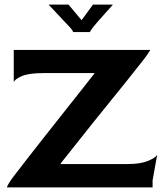

<svg xmlns="http://www.w3.org/2000/svg" viewBox="-20 -818 716 838"><path d="M10 0Q11 -5 19.5 -19.5Q28 -34 47 -58Q67 -84 98 -124Q129 -164 166.5 -211.5Q204 -259 243.5 -309Q283 -359 321.5 -407.5Q360 -456 392 -497V-499H170Q105 -499 74.5 -485.5Q44 -472 40 -459V-600H636Q633 -595 623 -580Q613 -565 596 -544Q564 -503 529 -459.5Q494 -416 457.5 -371Q421 -326 384.5 -280.5Q348 -235 313 -190.5Q278 -146 245 -105V-102H536Q593 -102 625.5 -115.5Q658 -129 666 -142L646 -31V0ZM192 -798Q206 -784 223 -765Q240 -746 257 -728.5Q274 -711 285 -699Q293 -690 296 -685Q299 -680 299 -678H373Q373 -682 386 -699Q392 -707 407 -724Q422 -741 440 -761Q458 -781 473 -798H386L336 -730L279 -798Z"/></svg>

Font: Red Rose SemiBold
Style: Regular
Weight: 600
Designer: Jaikishan Patel
Version: Version 2.000